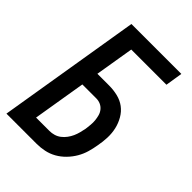

<svg xmlns="http://www.w3.org/2000/svg" viewBox="-215 -832 930 930"><g transform="rotate(45 250.0 -367.5)"><path d="M4 0 125 -735H467L453 -647H212L179 -448H259Q290 -448 318.5 -441Q347 -434 369 -417.5Q391 -401 405.5 -376Q420 -351 426.5 -323Q433 -295 432 -265Q431 -235 425 -204Q421 -179 413.5 -153Q406 -127 392 -103Q378 -79 358 -58.5Q338 -38 314 -24.5Q290 -11 263.5 -5.5Q237 0 211 0ZM119 -88H211Q226 -88 241.5 -92.5Q257 -97 270 -107Q283 -117 293 -130.5Q303 -144 309.5 -158.5Q316 -173 320 -188.5Q324 -204 327 -219Q329 -234 330.5 -250Q332 -266 330.5 -281Q329 -296 325 -310.5Q321 -325 311.5 -336.5Q302 -348 288.5 -354Q275 -360 259 -360H164Z"/></g></svg>

Font: Iosevka Semibold Oblique
Style: Regular
Weight: 600
Italic angle: -9°
Monospace: yes
Designer: Belleve Invis
Foundry: Belleve Invis
Version: Version 32.5.0; ttfautohint (v1.8.4)